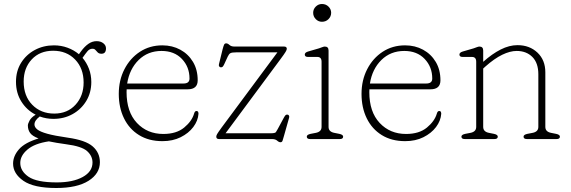

<svg xmlns="http://www.w3.org/2000/svg" viewBox="-20 -696 2860 961"><path d="M319 -7Q408.5 5.5 444.2 37Q480 68.5 480 116Q480 173 423 209Q366 245 261.5 245Q149 245 97.2 209Q45.5 173 45.5 123Q45.5 85 75 51.2Q104.5 17.5 173 -3Q141.5 -15 130.5 -30.8Q119.5 -46.5 119.5 -68Q119.5 -76.5 127.8 -92.2Q136 -108 158.5 -122Q114 -144.5 87 -187.5Q60 -230.5 60 -286.5Q60 -340.5 85.5 -381.5Q111 -422.5 154.2 -445.8Q197.5 -469 250 -469Q286 -469 318 -457.2Q350 -445.5 375 -424.5L385.5 -439Q403.5 -463.5 422.8 -476.8Q442 -490 463.5 -490Q484 -490 497.2 -479.5Q510.5 -469 510.5 -454Q510.5 -427 488 -427Q476 -427 469.5 -433.2Q463 -439.5 457.8 -445.8Q452.5 -452 443 -452Q428.5 -452 418.2 -440Q408 -428 393 -406.5Q413.5 -382.5 425.2 -351.8Q437 -321 437 -285.5Q437 -232 411.5 -190.2Q386 -148.5 343.2 -124.8Q300.5 -101 247.5 -101Q211.5 -101 179 -113Q152.5 -93 152.5 -73Q152.5 -59.5 166.8 -48Q181 -36.5 217 -26.5Q253 -16.5 319 -7ZM246 -442Q179.5 -442 139 -398.8Q98.5 -355.5 98.5 -288Q98.5 -215.5 141.5 -171.5Q184.5 -127.5 251.5 -127.5Q317.5 -127.5 358 -171.8Q398.5 -216 398.5 -283Q398.5 -354 356 -398Q313.5 -442 246 -442ZM81.5 119.5Q81.5 160.5 123 188.8Q164.5 217 264 217Q344.5 217 393.8 190Q443 163 443 117.5Q443 84.5 415.8 60.2Q388.5 36 311 26Q259.5 19 224.5 11.5Q153.5 22 117.5 52.5Q81.5 83 81.5 119.5Z M969.5 -294Q969.5 -249 919.5 -249H614Q613.5 -242 613.5 -235Q613.5 -136 665.2 -80.8Q717 -25.5 797.5 -25.5Q863 -25.5 901.8 -57.5Q940.5 -89.5 951.5 -127.5Q955 -140.5 963.5 -140.5Q969.5 -140.5 971.5 -136.2Q973.5 -132 973.5 -126.5Q971 -91.5 947.5 -60.2Q924 -29 884.2 -9.2Q844.5 10.5 793 10.5Q725 10.5 676 -19.8Q627 -50 600.8 -103.5Q574.5 -157 574.5 -226Q574.5 -294.5 602.8 -349.5Q631 -404.5 680.2 -436.8Q729.5 -469 792.5 -469Q842.5 -469 882.5 -447.2Q922.5 -425.5 946 -386.2Q969.5 -347 969.5 -294ZM788.5 -441Q720 -441 674 -395.8Q628 -350.5 616.5 -278H898.5Q928.5 -278 928.5 -303Q928.5 -361 890.5 -401Q852.5 -441 788.5 -441Z M1381 -396 1109 -29H1336.5Q1357 -29 1361 -34.8Q1365 -40.5 1370 -50L1400.5 -106.5Q1406 -116.5 1409.2 -119.5Q1412.5 -122.5 1417.5 -122.5Q1423 -122.5 1426 -118Q1429 -113.5 1427 -106.5L1401 -14.5Q1397 0.5 1394.2 8.2Q1391.5 16 1384 16Q1376 16 1367.2 8Q1358.5 0 1341.5 0H1076.5Q1062.5 0 1062.5 -12Q1062.5 -17.5 1066.8 -25Q1071 -32.5 1089.5 -58L1368.5 -434H1163.5Q1141 -434 1133.5 -430Q1126 -426 1120 -413L1102.5 -375Q1097.5 -364.5 1094.2 -361.8Q1091 -359 1085.5 -359Q1080.5 -359 1077.2 -363.5Q1074 -368 1076 -375L1094 -448.5Q1099 -468 1102.2 -473.5Q1105.5 -479 1112 -479Q1120 -479 1128.5 -471Q1137 -463 1153.5 -463H1402Q1415.5 -463 1415.5 -451.5Q1415.5 -446.5 1409.2 -436Q1403 -425.5 1381 -396Z M1591.5 -587Q1573.5 -587 1560.5 -600.2Q1547.5 -613.5 1547.5 -632Q1547.5 -650 1560.5 -663Q1573.5 -676 1591.5 -676Q1611 -676 1624.2 -663Q1637.5 -650 1637.5 -632Q1637.5 -613.5 1624.2 -600.2Q1611 -587 1591.5 -587ZM1624.5 -443V-61Q1624.5 -36.5 1653.5 -31L1678.5 -26Q1697.5 -22 1697.5 -12Q1697.5 0 1680.5 0H1532.5Q1515.5 0 1515.5 -12Q1515.5 -22 1534.5 -26L1560.5 -31Q1589.5 -36.5 1589.5 -61V-387Q1589.5 -411 1568.5 -411H1521.5Q1505.5 -411 1505.5 -423Q1505.5 -433 1521.5 -438L1576.5 -454Q1584 -456.5 1592.5 -459.8Q1601 -463 1605.5 -463Q1624.5 -463 1624.5 -443Z M2184.5 -294Q2184.5 -249 2134.5 -249H1829Q1828.5 -242 1828.5 -235Q1828.5 -136 1880.2 -80.8Q1932 -25.5 2012.5 -25.5Q2078 -25.5 2116.8 -57.5Q2155.5 -89.5 2166.5 -127.5Q2170 -140.5 2178.5 -140.5Q2184.5 -140.5 2186.5 -136.2Q2188.5 -132 2188.5 -126.5Q2186 -91.5 2162.5 -60.2Q2139 -29 2099.2 -9.2Q2059.5 10.5 2008 10.5Q1940 10.5 1891 -19.8Q1842 -50 1815.8 -103.5Q1789.5 -157 1789.5 -226Q1789.5 -294.5 1817.8 -349.5Q1846 -404.5 1895.2 -436.8Q1944.5 -469 2007.5 -469Q2057.5 -469 2097.5 -447.2Q2137.5 -425.5 2161 -386.2Q2184.5 -347 2184.5 -294ZM2003.5 -441Q1935 -441 1889 -395.8Q1843 -350.5 1831.5 -278H2113.5Q2143.5 -278 2143.5 -303Q2143.5 -361 2105.5 -401Q2067.5 -441 2003.5 -441Z M2398.5 -443V-386.5Q2443 -426.5 2486 -448.2Q2529 -470 2570 -470Q2630.5 -470 2670 -432.8Q2709.5 -395.5 2709.5 -334V-61Q2709.5 -36.5 2738.5 -31L2763.5 -26Q2782.5 -22 2782.5 -12Q2782.5 0 2765.5 0H2617.5Q2600.5 0 2600.5 -12Q2600.5 -22 2619.5 -26L2645.5 -31Q2674.5 -36.5 2674.5 -61V-324Q2674.5 -381 2644.5 -411Q2614.5 -441 2566 -441Q2533 -441 2493.8 -422Q2454.5 -403 2409.5 -363L2398.5 -353V-61Q2398.5 -36.5 2427.5 -31L2452.5 -26Q2471.5 -22 2471.5 -12Q2471.5 0 2454.5 0H2306.5Q2289.5 0 2289.5 -12Q2289.5 -22 2308.5 -26L2334.5 -31Q2363.5 -36.5 2363.5 -61V-387Q2363.5 -411 2342.5 -411H2295.5Q2279.5 -411 2279.5 -423Q2279.5 -433 2295.5 -438L2350.5 -454Q2358 -456.5 2366.5 -459.8Q2375 -463 2379.5 -463Q2398.5 -463 2398.5 -443Z"/></svg>

Font: Fraunces 9pt SuperSoft Thin
Style: Regular
Weight: 100
Version: Version 1.000;[b76b70a41]